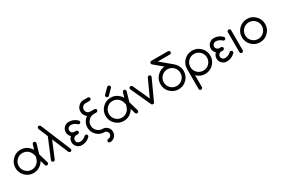

<svg xmlns="http://www.w3.org/2000/svg" viewBox="117 -2227 5713 3908"><g transform="rotate(-30 2973.5 -273.0)"><path d="M502 -223.6 516.6 -273.4 502 -323.2Q486.3 -377 450.7 -411.6Q393.6 -468.8 312.5 -468.8Q231.4 -468.8 174.3 -411.6Q117.2 -354.5 117.2 -273.4Q117.2 -192.4 174.3 -135.3Q231.4 -78.1 312.5 -78.1Q393.6 -78.1 450.7 -135.3Q486.3 -170.4 502 -223.6ZM554.2 -144Q535.2 -109.4 505.9 -80.1Q425.8 0 312.5 0Q199.2 0 119.1 -80.1Q39.1 -160.2 39.1 -273.4Q39.1 -386.7 119.1 -466.8Q199.2 -546.9 312.5 -546.9Q425.8 -546.9 505.9 -466.8Q535.2 -437.5 553.7 -403.8L587.9 -520.5Q590.8 -528.8 597.7 -535.6Q608.9 -546.9 625 -546.9Q641.1 -546.9 652.6 -535.4Q664.1 -523.9 664.1 -507.8Q664.1 -502.9 663.1 -498.5L597.7 -273.9L663.1 -48.3Q664.1 -43.9 664.1 -39.1Q664.1 -22.9 652.6 -11.5Q641.1 0 625 0Q608.9 0 597.7 -11.2Q590.8 -18.1 587.9 -26.4Z M843.8 -724.1Q839.8 -732.9 839.4 -742.2Q839.4 -758.3 850.8 -769.8Q862.3 -781.2 878.4 -781.2Q894.5 -781.2 906.2 -769.5Q912.6 -763.2 915.5 -755.4L1206.5 -57.1Q1210.9 -48.8 1210.9 -39.1Q1210.9 -22.9 1199.5 -11.5Q1188 0 1171.9 0Q1155.8 0 1144.5 -11.2Q1137.7 -18.1 1134.8 -25.9L976.6 -405.3L818.4 -25.9Q815.4 -18.1 809.1 -11.2Q797.4 0 781.2 0Q765.1 0 753.7 -11.5Q742.2 -22.9 742.2 -39.1Q742.2 -48.8 746.6 -57.1L934.1 -507.3Z M1445.3 -546.9Q1558.6 -546.9 1638.7 -466.8Q1650.9 -454.1 1650.9 -438Q1650.9 -421.9 1639.4 -410.4Q1627.9 -398.9 1611.8 -398.9Q1595.7 -398.9 1580.6 -414.6Q1524.4 -468.8 1445.3 -468.8Q1413.1 -468.8 1390.1 -445.8Q1367.2 -422.9 1367.2 -390.6Q1367.2 -358.4 1390.1 -335.4Q1413.1 -312.5 1445.3 -312.5H1484.4Q1500.5 -312.5 1512 -301Q1523.4 -289.6 1523.4 -273.4Q1523.4 -257.3 1512 -245.8Q1500.5 -234.4 1484.4 -234.4H1445.3Q1413.1 -234.4 1390.1 -211.4Q1367.2 -188.5 1367.2 -156.2Q1367.2 -124 1390.1 -101.1Q1413.1 -78.1 1445.3 -78.1Q1524.4 -78.1 1580.6 -132.3Q1595.7 -147.9 1611.8 -147.9Q1627.9 -147.9 1639.4 -136.5Q1650.9 -125 1650.9 -108.9Q1650.9 -92.8 1638.7 -80.1Q1558.6 0 1445.3 0Q1380.4 0 1334.7 -45.7Q1289.1 -91.3 1289.1 -156.2Q1289.1 -226.1 1341.8 -273.4Q1289.1 -320.8 1289.1 -390.6Q1289.1 -455.6 1334.7 -501.2Q1380.4 -546.9 1445.3 -546.9Z M1972.7 -78.1Q2037.6 -78.1 2083.3 -32.5Q2128.9 13.2 2128.9 78.1Q2128.9 143.1 2083.3 188.7Q2037.6 234.4 1972.7 234.4Q1956.5 234.4 1945.1 222.9Q1933.6 211.4 1933.6 195.3Q1933.6 179.2 1945.1 167.7Q1956.5 156.2 1972.7 156.2Q2004.9 156.2 2027.8 133.3Q2050.8 110.4 2050.8 78.1Q2050.8 45.9 2027.8 22.9Q2004.9 0 1972.7 0Q1867.7 0 1793.2 -74.5Q1718.8 -148.9 1718.8 -253.9Q1718.8 -358.9 1793.5 -433.6Q1810.5 -450.7 1829.1 -463.9Q1818.8 -471.7 1809.6 -481.4Q1757.8 -532.7 1757.8 -605.5Q1757.8 -678.2 1809.3 -729.7Q1860.8 -781.2 1933.6 -781.2H2031.2Q2047.4 -781.2 2058.8 -769.8Q2070.3 -758.3 2070.3 -742.2Q2070.3 -726.1 2058.8 -714.6Q2047.4 -703.1 2031.2 -703.1H1933.6Q1893.1 -703.1 1864.5 -674.6Q1835.9 -646 1835.9 -605.5Q1835.9 -564.9 1864.5 -536.4Q1893.1 -507.8 1933.6 -507.8H2031.2Q2047.4 -507.8 2058.8 -496.3Q2070.3 -484.9 2070.3 -468.8Q2070.3 -452.6 2058.8 -441.2Q2047.4 -429.7 2031.2 -429.7H1972.7Q1899.9 -429.7 1848.4 -378.2Q1796.9 -326.7 1796.9 -253.9Q1796.9 -181.2 1848.4 -129.6Q1899.9 -78.1 1972.7 -78.1Z M2620.6 -223.6 2635.3 -273.4 2620.6 -323.2Q2605 -377 2569.3 -411.6Q2512.2 -468.8 2431.2 -468.8Q2350.1 -468.8 2293 -411.6Q2235.8 -354.5 2235.8 -273.4Q2235.8 -192.4 2293 -135.3Q2350.1 -78.1 2431.2 -78.1Q2512.2 -78.1 2569.3 -135.3Q2605 -170.4 2620.6 -223.6ZM2672.9 -144Q2653.8 -109.4 2624.5 -80.1Q2544.4 0 2431.2 0Q2317.9 0 2237.8 -80.1Q2157.7 -160.2 2157.7 -273.4Q2157.7 -386.7 2237.8 -466.8Q2317.9 -546.9 2431.2 -546.9Q2544.4 -546.9 2624.5 -466.8Q2653.8 -437.5 2672.4 -403.8L2706.5 -520.5Q2709.5 -528.8 2716.3 -535.6Q2727.5 -546.9 2743.7 -546.9Q2759.8 -546.9 2771.2 -535.4Q2782.7 -523.9 2782.7 -507.8Q2782.7 -502.9 2781.7 -498.5L2716.3 -273.9L2781.7 -48.3Q2782.7 -43.9 2782.7 -39.1Q2782.7 -22.9 2771.2 -11.5Q2759.8 0 2743.7 0Q2727.5 0 2716.3 -11.2Q2709.5 -18.1 2706.5 -26.4ZM2537.6 -714.8 2418.9 -596.2Q2407.7 -585.9 2392.1 -585.9Q2376 -585.9 2364.5 -597.4Q2353 -608.9 2353 -625Q2353 -640.1 2362.8 -651.4L2481.4 -770Q2493.2 -781.2 2509.3 -781.2Q2525.4 -781.2 2536.9 -769.8Q2548.3 -758.3 2548.3 -742.2Q2548.3 -726.6 2537.6 -714.8Z M3142.6 -10.7Q3131.8 0 3114.7 0Q3097.7 0 3086.9 -11.2Q3083.5 -14.2 3080.6 -20.5L2863.8 -492.7Q2860.8 -499.5 2860.8 -507.8Q2860.8 -523.9 2872.3 -535.4Q2883.8 -546.9 2899.9 -546.9Q2916 -546.9 2927.7 -535.6Q2931.6 -531.7 2935.1 -525.4L3114.7 -132.8L3294.4 -525.4Q3297.9 -531.7 3302.2 -535.6Q3313.5 -546.9 3329.6 -546.9Q3345.7 -546.9 3357.2 -535.4Q3368.7 -523.9 3368.7 -507.8Q3368.7 -499.5 3365.7 -492.7L3148.9 -20.5Q3146 -14.2 3142.6 -10.7Z M3720.2 -468.8Q3639.2 -468.8 3582 -411.6Q3524.9 -354.5 3524.9 -273.4Q3524.9 -192.4 3582 -135.3Q3639.2 -78.1 3720.2 -78.1Q3801.3 -78.1 3858.4 -135.3Q3915.5 -192.4 3915.5 -273.4Q3915.5 -354.5 3858.4 -411.6Q3801.3 -468.8 3720.2 -468.8ZM3915.5 -781.2Q3931.6 -781.2 3943.1 -769.8Q3954.6 -758.3 3954.6 -742.2Q3954.6 -726.1 3943.1 -714.6Q3931.6 -703.1 3915.5 -703.1H3632.3L3894.5 -484.4Q3993.7 -396.5 3993.7 -273.4Q3993.7 -160.2 3913.6 -80.1Q3833.5 0 3720.2 0Q3606.9 0 3526.9 -80.1Q3446.8 -160.2 3446.8 -273.4Q3446.8 -386.7 3526.9 -466.8Q3599.1 -539.1 3698.7 -545.9L3496.6 -714.8V-715.3Q3485.8 -726.6 3485.8 -742.2Q3485.8 -758.3 3497.3 -769.8Q3508.8 -781.2 3524.9 -781.2Z M4149.9 -273.4Q4149.9 -192.4 4207 -135.3Q4264.2 -78.1 4345.2 -78.1Q4426.3 -78.1 4483.4 -135.3Q4540.5 -192.4 4540.5 -273.4Q4540.5 -354.5 4483.4 -411.6Q4426.3 -468.8 4345.2 -468.8Q4264.2 -468.8 4207 -411.6Q4149.9 -354.5 4149.9 -273.4ZM4149.9 195.3Q4149.9 211.4 4138.4 222.9Q4127 234.4 4110.8 234.4Q4094.7 234.4 4083.3 222.9Q4071.8 211.4 4071.8 195.3V-273.4Q4071.8 -386.7 4151.9 -466.8Q4231.9 -546.9 4345.2 -546.9Q4458.5 -546.9 4538.6 -466.8Q4618.7 -386.7 4618.7 -273.4Q4618.7 -160.2 4538.6 -80.1Q4458.5 0 4345.2 0Q4231.9 0 4151.9 -80.1Q4150.9 -81.1 4149.9 -82Z M4853 -546.9Q4966.3 -546.9 5046.4 -466.8Q5058.6 -454.1 5058.6 -438Q5058.6 -421.9 5047.1 -410.4Q5035.6 -398.9 5019.5 -398.9Q5003.4 -398.9 4988.3 -414.6Q4932.1 -468.8 4853 -468.8Q4820.8 -468.8 4797.9 -445.8Q4774.9 -422.9 4774.9 -390.6Q4774.9 -358.4 4797.9 -335.4Q4820.8 -312.5 4853 -312.5H4892.1Q4908.2 -312.5 4919.7 -301Q4931.2 -289.6 4931.2 -273.4Q4931.2 -257.3 4919.7 -245.8Q4908.2 -234.4 4892.1 -234.4H4853Q4820.8 -234.4 4797.9 -211.4Q4774.9 -188.5 4774.9 -156.2Q4774.9 -124 4797.9 -101.1Q4820.8 -78.1 4853 -78.1Q4932.1 -78.1 4988.3 -132.3Q5003.4 -147.9 5019.5 -147.9Q5035.6 -147.9 5047.1 -136.5Q5058.6 -125 5058.6 -108.9Q5058.6 -92.8 5046.4 -80.1Q4966.3 0 4853 0Q4788.1 0 4742.4 -45.7Q4696.8 -91.3 4696.8 -156.2Q4696.8 -226.1 4749.5 -273.4Q4696.8 -320.8 4696.8 -390.6Q4696.8 -455.6 4742.4 -501.2Q4788.1 -546.9 4853 -546.9Z M5165.5 -507.8Q5165.5 -523.9 5177 -535.4Q5188.5 -546.9 5204.6 -546.9Q5220.7 -546.9 5232.2 -535.4Q5243.7 -523.9 5243.7 -507.8V-39.1Q5243.7 -22.9 5232.2 -11.5Q5220.7 0 5204.6 0Q5188.5 0 5177 -11.5Q5165.5 -22.9 5165.5 -39.1Z M5907.7 -273.4Q5907.7 -160.2 5827.6 -80.1Q5747.6 0 5634.3 0Q5521 0 5440.9 -80.1Q5360.8 -160.2 5360.8 -273.4Q5360.8 -386.7 5440.9 -466.8Q5521 -546.9 5634.3 -546.9Q5747.6 -546.9 5827.6 -466.8Q5907.7 -386.7 5907.7 -273.4ZM5634.3 -468.8Q5553.2 -468.8 5496.1 -411.6Q5439 -354.5 5439 -273.4Q5439 -192.4 5496.1 -135.3Q5553.2 -78.1 5634.3 -78.1Q5715.3 -78.1 5772.5 -135.3Q5829.6 -192.4 5829.6 -273.4Q5829.6 -354.5 5772.5 -411.6Q5715.3 -468.8 5634.3 -468.8Z"/></g></svg>

Font: Comfortaa
Style: Regular
Weight: 400
Designer: Johan Aakerlund - aajohan
Foundry: Johan Aakerlund
Version: Version 2.004 2013